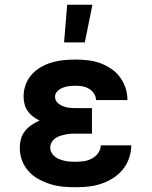

<svg xmlns="http://www.w3.org/2000/svg" viewBox="-20 -778 640 806"><path d="M298 8Q271 8 244 5.5Q217 3 191.5 -5Q166 -13 142 -26Q118 -39 100 -59Q82 -79 72.5 -104.5Q63 -130 63 -157Q63 -176 68 -194.5Q73 -213 85 -228Q97 -243 112.5 -253.5Q128 -264 146 -272Q131 -279 118 -289Q105 -299 96 -312Q87 -325 83 -341Q79 -357 79 -373Q79 -398 87.5 -422Q96 -446 113 -465Q130 -484 152 -496.5Q174 -509 198 -516Q222 -523 247 -525.5Q272 -528 297 -528Q323 -528 349 -525Q375 -522 399 -513.5Q423 -505 445 -490.5Q467 -476 482.5 -455.5Q498 -435 506.5 -410Q515 -385 515 -359V-358H383Q383 -373 374.5 -385.5Q366 -398 353.5 -405.5Q341 -413 326.5 -415.5Q312 -418 297 -418Q284 -418 270.5 -416.5Q257 -415 244 -410Q231 -405 221 -395Q211 -385 211 -372Q211 -357 221.5 -347Q232 -337 245 -332Q258 -327 272 -325.5Q286 -324 300 -324H366V-217H300Q289 -217 277.5 -216.5Q266 -216 254.5 -213.5Q243 -211 232 -207.5Q221 -204 211.5 -197Q202 -190 196.5 -180Q191 -170 191 -158Q191 -147 196.5 -137Q202 -127 211 -120Q220 -113 231 -109Q242 -105 253 -102.5Q264 -100 275 -99.5Q286 -99 298 -99Q315 -99 332.5 -101.5Q350 -104 366 -112.5Q382 -121 392.5 -136Q403 -151 403 -168H531Q531 -141 522 -114.5Q513 -88 495.5 -66.5Q478 -45 455 -30.5Q432 -16 406 -7Q380 2 352.5 5Q325 8 298 8ZM249 -600 262 -758H368L336 -600Z"/></svg>

Font: Iosevka Aile Extrabold
Style: Regular
Weight: 800
Designer: Belleve Invis
Foundry: Belleve Invis
Version: Version 27.3.5; ttfautohint (v1.8.4)